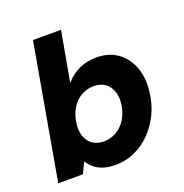

<svg xmlns="http://www.w3.org/2000/svg" viewBox="-131 -837 923 965"><g transform="rotate(-20 330.5 -354.0)"><path d="M327 12Q286 12 257.5 2Q229 -8 211 -24.5Q193 -41 182 -59L154 0H22L149 -720H299L251 -453Q283 -491 325.5 -510Q368 -529 417 -529Q484 -529 530.5 -495.5Q577 -462 598 -404.5Q619 -347 610 -273Q603 -213 578 -161Q553 -109 515 -70.5Q477 -32 429 -10Q381 12 327 12ZM310 -119Q347 -119 378 -137Q409 -155 429.5 -188Q450 -221 456 -264Q461 -304 450 -334.5Q439 -365 415 -381.5Q391 -398 356 -398Q319 -398 288 -380Q257 -362 237 -329Q217 -296 211 -252Q206 -212 216.5 -182Q227 -152 251.5 -135.5Q276 -119 310 -119Z"/></g></svg>

Font: DM Sans 11pt Black
Style: Italic
Weight: 900
Italic angle: -10°
Version: Version 4.004;gftools[0.9.30]